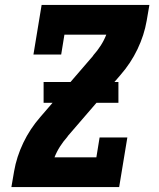

<svg xmlns="http://www.w3.org/2000/svg" viewBox="-20 -755 640 775"><path d="M26 0 37 -64Q47 -122 74 -178.5Q101 -235 143 -283L356 -530Q356 -530 356 -530Q356 -530 356 -531Q373 -550 386.5 -571Q400 -592 409 -615H240L227 -535H115L148 -735H583L572 -671Q562 -613 535 -556.5Q508 -500 466 -452L253 -205Q253 -205 253 -205Q253 -205 253 -204Q236 -185 222.5 -164Q209 -143 200 -120H369L382 -200H494L461 0ZM156 -340V-424H458V-340Z"/></svg>

Font: Iosevka Curly Slab HvEx
Style: Italic
Weight: 900
Width: 7
Italic angle: -9°
Monospace: yes
Designer: Belleve Invis
Foundry: Belleve Invis
Version: Version 11.1.0; ttfautohint (v1.8.3)